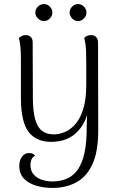

<svg xmlns="http://www.w3.org/2000/svg" viewBox="-20 -690 582 946"><path d="M238 236Q198 236 160.5 225.5Q123 215 99 191Q75 167 75 127Q75 101 88 82.5Q101 64 123 64Q143 64 153 77Q138 85 134 99Q130 113 130 122Q130 153 147 171Q164 189 188.5 196.5Q213 204 237 204Q327 204 367 140Q407 76 407 -54Q407 -73 408 -94.5Q409 -116 410 -138Q411 -160 412 -180L423 -193Q415 -100 365.5 -45.5Q316 9 232 9Q160 9 122 -38.5Q84 -86 83 -204V-404Q83 -434 80.5 -459.5Q78 -485 73 -503Q79 -508 87 -512.5Q95 -517 107 -517Q122 -517 131.5 -508Q141 -499 141 -482L142 -209Q142 -113 166 -70.5Q190 -28 245 -28Q274 -28 302 -40.5Q330 -53 353.5 -81Q377 -109 391 -156Q405 -203 405 -271Q405 -334 405 -374Q405 -414 404 -438Q403 -462 400.5 -476.5Q398 -491 395 -503Q399 -508 407.5 -512.5Q416 -517 429 -517Q444 -517 453.5 -507.5Q463 -498 463 -480L464 -48Q464 59 434.5 121Q405 183 354 209.5Q303 236 238 236ZM196 -586Q180 -586 167 -599Q154 -612 154 -628Q154 -645 167 -657.5Q180 -670 196 -670Q213 -670 225.5 -657.5Q238 -645 238 -628Q238 -612 225.5 -599Q213 -586 196 -586ZM364 -586Q348 -586 335.5 -599Q323 -612 323 -628Q323 -645 335.5 -657.5Q348 -670 364 -670Q381 -670 393.5 -657.5Q406 -645 406 -628Q406 -612 393.5 -599Q381 -586 364 -586Z"/></svg>

Font: Arima Light
Style: Regular
Weight: 300
Designer: Joana Correia and Natanael Gama
Foundry: NDISCOVER
Version: Version 1.101;gftools[0.9.23]